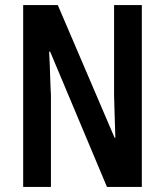

<svg xmlns="http://www.w3.org/2000/svg" viewBox="-20 -734 647 754"><path d="M537 0H400L177 -531H173Q176 -473 177 -434.5Q178 -396 180 -362V0H71V-714H207L430 -193H433Q431 -253 430 -289Q429 -325 428 -360V-714H537Z"/></svg>

Font: Noto Sans Kannada ExtraCondensed SemiBold
Style: Regular
Weight: 600
Width: 2
Designer: Jelle Bosma - Monotype Design Team
Foundry: Monotype Imaging Inc.
Version: Version 2.005; ttfautohint (v1.8.4.7-5d5b)